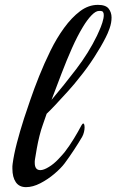

<svg xmlns="http://www.w3.org/2000/svg" viewBox="-20 -764 479 790"><path d="M87 6Q59 6 45 -14.5Q31 -35 31 -70Q31 -75 31 -80Q31 -85 32 -90Q37 -128 49.5 -176Q62 -224 79 -277Q89 -307 104.5 -352.5Q120 -398 141 -450.5Q162 -503 187.5 -555Q213 -607 244 -649.5Q275 -692 309.5 -718Q344 -744 383 -744Q415 -744 427 -728.5Q439 -713 439 -692Q439 -670 431 -647.5Q423 -625 415 -610Q397 -574 368 -529Q339 -484 307 -445Q288 -420 260 -389Q232 -358 207.5 -332Q183 -306 172 -296L156 -250Q149 -231 142.5 -205Q136 -179 131.5 -153.5Q127 -128 124 -109Q123 -105 123 -101Q123 -97 123 -94Q123 -64 146 -64Q160 -64 181 -77Q201 -89 219.5 -108.5Q238 -128 246 -138Q266 -164 284 -193.5Q302 -223 315 -248Q320 -256 322 -256Q328 -256 328 -239Q328 -231 325.5 -220.5Q323 -210 318 -201Q304 -177 285 -148Q266 -119 246 -92Q231 -72 204 -49Q177 -26 146 -10Q115 6 87 6ZM192 -353Q242 -412 293.5 -479.5Q345 -547 379 -617Q381 -622 388 -637Q395 -652 401 -670.5Q407 -689 407 -702Q407 -719 394 -719H387Q374 -719 356.5 -701Q339 -683 321 -653Q298 -615 276 -565.5Q254 -516 233 -461Q212 -406 192 -353Z"/></svg>

Font: Playball
Style: Regular
Weight: 400
Designer: Robert E. Leuschke
Foundry: Robert E. Leuschke
Version: Version 1.010